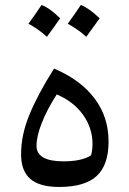

<svg xmlns="http://www.w3.org/2000/svg" viewBox="-20 -739 514 765"><path d="M215.8 5.9Q138.2 5.9 101.1 -25.9Q64 -57.6 64 -124Q64 -201.2 97.2 -282Q130.4 -362.8 195.3 -465.8Q300.3 -421.4 356.4 -347.4Q412.6 -273.4 412.6 -174.3Q412.6 -82 365.5 -38.1Q318.4 5.9 215.8 5.9ZM206.1 -362.8Q167 -301.8 146.2 -248.5Q125.5 -195.3 125.5 -158.2Q125.5 -96.2 232.9 -96.2Q306.2 -96.2 342.8 -120.1Q348.6 -141.6 348.6 -165.5Q348.6 -229 310.8 -281.7Q272.9 -334.5 206.1 -362.8ZM93.3 -644.5Q122.6 -684.1 145.5 -719.2Q179.2 -706.5 219.7 -666Q206.5 -647 193.4 -628.9Q180.2 -610.8 167 -592.3Q133.3 -623 93.3 -644.5ZM250 -644.5Q271.5 -673.8 302.2 -719.2Q335.4 -706.1 377 -666Q347.2 -624 323.7 -592.3Q293.9 -620.1 250 -644.5Z"/></svg>

Font: Pinar DS1 Medium
Style: Regular
Weight: 500
Designer: Amin Abedi
Version: Version 3.000